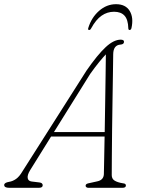

<svg xmlns="http://www.w3.org/2000/svg" viewBox="-48 -895 674 915"><path d="M95 -83Q81.5 -60.5 84 -46.2Q86.5 -32 103 -30L140 -25.5Q155.5 -23.5 155.5 -12Q155.5 0 137 0H-4.5Q-28 0 -28 -13.5Q-28 -24.5 -4.5 -28.5Q12.5 -31 28.5 -42.2Q44.5 -53.5 59 -78.5L364.5 -559Q417 -634.5 455.5 -670.2Q494 -706 527 -706Q543 -706 543 -696Q543 -683.5 526 -682.5Q492 -680 491.5 -636.5Q491 -602 490.2 -543.5Q489.5 -485 488.2 -415.2Q487 -345.5 486.2 -276Q485.5 -206.5 485 -149.2Q484.5 -92 484.5 -60.5Q484.5 -42.5 498.5 -34Q512.5 -25.5 538 -21.5Q552 -20.5 552 -11Q552 0 535.5 0H372.5Q368 0 364 -2.5Q360 -5 360 -10Q360 -18 371.5 -21L414.5 -30.5Q445.5 -36.5 447 -64.5Q447.5 -91.5 448.5 -139Q449.5 -186.5 450.5 -244.5H195.5ZM382 -543 209 -265.5H451Q452 -332 453.2 -402.2Q454.5 -472.5 455.2 -534Q456 -595.5 456.5 -636Q444.5 -623.5 425 -599.8Q405.5 -576 382 -543ZM495.5 -839Q463 -839 436 -820.2Q409 -801.5 386.5 -760Q382.5 -752 377 -752Q370 -752 372.5 -761Q387.5 -811 423.8 -843Q460 -875 505 -875Q550.5 -875 570 -843Q589.5 -811 578.5 -761Q576 -752 569.5 -752Q564 -752 563.5 -760Q562.5 -801.5 545.5 -820.2Q528.5 -839 495.5 -839Z"/></svg>

Font: Fraunces 9pt Soft Thin
Style: Italic
Weight: 100
Italic angle: -16°
Version: Version 1.000;[b76b70a41]